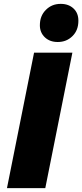

<svg xmlns="http://www.w3.org/2000/svg" viewBox="-20 -972 425 992"><path d="M16 0 156 -700H354L214 0ZM278 -755C251 -755 229 -763 212 -779C195 -795 186 -816 186 -841C186 -874 196 -900 217 -921C238 -942 263 -952 294 -952C321 -952 343 -944 360 -928C377 -912 385 -891 385 -865C385 -832 375 -806 355 -786C334 -765 309 -755 278 -755Z"/></svg>

Font: My Font
Style: Italic
Weight: 500
Designer: Julieta Ulanovsky
Foundry: Julieta Ulanovsky
Version: ""